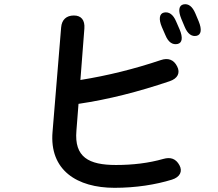

<svg xmlns="http://www.w3.org/2000/svg" viewBox="-20 -853 1040 917"><path d="M837 -64C820 -95 795 -104 760 -94C690 -74 614 -65 534 -65C404 -65 334 -102 345 -229L355 -357C498 -378 642 -415 790 -465C829 -478 842 -505 826 -536C810 -568 783 -578 748 -566C623 -524 495 -492 364 -471L383 -717C386 -757 368 -779 333 -779C297 -779 275 -759 272 -722L231 -224C215 -40 348 44 527 44C629 44 723 29 801 5C840 -7 853 -35 837 -64ZM753 -724 770 -685C784 -651 804 -638 828 -643C851 -648 854 -674 838 -712L821 -751C807 -784 787 -798 763 -793C741 -788 737 -762 753 -724ZM846 -763 862 -725C876 -691 896 -677 919 -682C941 -687 945 -712 929 -751L913 -789C899 -822 880 -837 856 -832C834 -827 830 -802 846 -763Z"/></svg>

Font: 寒蝉团圆体 Round
Style: Regular
Weight: 500
Designer: 寒蝉字型
Version: Version 2.700;Glyphs 3.1.1 (3135)